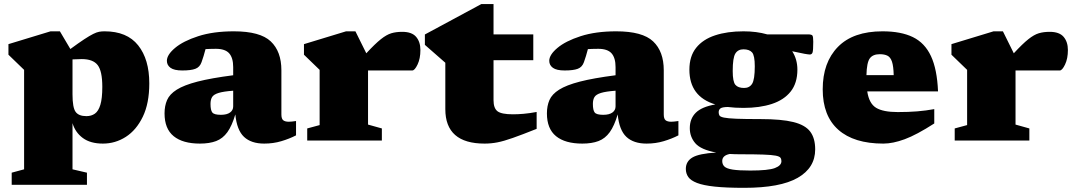

<svg xmlns="http://www.w3.org/2000/svg" viewBox="-20 -691 5288 944"><path d="M407.5 158V217.5H37.5V158L98.5 141.5V-347.5L21.5 -422V-474L228.5 -537H274.5L326 -450Q367.5 -480.5 394.2 -498Q421 -515.5 438 -524Q455 -532.5 467.5 -534.8Q480 -537 494 -537Q604.5 -537 659.2 -468.2Q714 -399.5 714 -281Q714 -183 682.2 -117.2Q650.5 -51.5 598.8 -18.2Q547 15 486 15Q424.5 15 387.2 -12.5Q350 -40 336.5 -85.5V141.5ZM483 -264Q483 -341.5 460.2 -371Q437.5 -400.5 382 -400.5Q363.5 -400.5 336.5 -399V-227Q336.5 -162 351.8 -141Q367 -120 405 -120Q429 -120 446.5 -132.2Q464 -144.5 473.5 -175.8Q483 -207 483 -264Z M1435.5 -25.5Q1402.5 -8.5 1363 3.2Q1323.5 15 1279 15Q1215 15 1179.8 -18Q1144.5 -51 1137 -128.5Q1120.5 -72.5 1098 -41.2Q1075.5 -10 1042.8 2.5Q1010 15 963 15Q878.5 15 833.8 -21.5Q789 -58 789 -133.5Q789 -170.5 801.5 -199.2Q814 -228 849.2 -250.2Q884.5 -272.5 951.2 -289.8Q1018 -307 1126.5 -321V-361Q1126.5 -406.5 1106.8 -428.8Q1087 -451 1041.5 -451Q1024 -451 1011.8 -450.5Q999.5 -450 990.5 -449.5Q981.5 -414.5 971 -385.5Q962.5 -361 940.8 -352.8Q919 -344.5 876 -344.5Q836.5 -344.5 818.5 -357.5Q800.5 -370.5 800.5 -392Q800.5 -421.5 840.5 -455.2Q880.5 -489 954.5 -513Q1028.5 -537 1129.5 -537Q1259 -537 1311.2 -487.5Q1363.5 -438 1363.5 -345.5V-128.5Q1363.5 -107 1372.5 -99.8Q1381.5 -92.5 1400 -92.5Q1413 -92.5 1435.5 -96ZM1015 -180Q1015 -149 1024 -137.8Q1033 -126.5 1066 -126.5Q1095.5 -126.5 1111 -137.8Q1126.5 -149 1126.5 -168V-245Q1078.5 -241.5 1054.5 -234Q1030.5 -226.5 1022.8 -213.8Q1015 -201 1015 -180Z M1957.5 -534.5Q2005 -534.5 2026 -509.8Q2047 -485 2047 -445Q2047 -403 2033 -373.8Q2019 -344.5 2007 -344.5H1803Q1794.5 -344.5 1789.5 -344.5V-78.5L1857.5 -59.5V0H1490.5V-59.5L1551.5 -76V-347.5L1474.5 -422V-474L1681.5 -537H1727.5L1781 -429Q1824.5 -476 1852.5 -498.2Q1880.5 -520.5 1904 -527.5Q1927.5 -534.5 1957.5 -534.5Z M2406.5 -198.5Q2406.5 -159 2426 -144Q2445.5 -129 2502 -129Q2526.5 -129 2555 -131.5Q2583.5 -134 2618.5 -140.5V-57.5Q2546 -28.5 2501.2 -12.8Q2456.5 3 2425.5 9Q2394.5 15 2362.5 15Q2169.5 15 2169.5 -154.5V-382.5L2069 -470.5V-521.5L2346.5 -671H2406.5V-522H2602V-395H2406.5Z M3315.5 -25.5Q3282.5 -8.5 3243 3.2Q3203.5 15 3159 15Q3095 15 3059.8 -18Q3024.5 -51 3017 -128.5Q3000.5 -72.5 2978 -41.2Q2955.5 -10 2922.8 2.5Q2890 15 2843 15Q2758.5 15 2713.8 -21.5Q2669 -58 2669 -133.5Q2669 -170.5 2681.5 -199.2Q2694 -228 2729.2 -250.2Q2764.5 -272.5 2831.2 -289.8Q2898 -307 3006.5 -321V-361Q3006.5 -406.5 2986.8 -428.8Q2967 -451 2921.5 -451Q2904 -451 2891.8 -450.5Q2879.5 -450 2870.5 -449.5Q2861.5 -414.5 2851 -385.5Q2842.5 -361 2820.8 -352.8Q2799 -344.5 2756 -344.5Q2716.5 -344.5 2698.5 -357.5Q2680.5 -370.5 2680.5 -392Q2680.5 -421.5 2720.5 -455.2Q2760.5 -489 2834.5 -513Q2908.5 -537 3009.5 -537Q3139 -537 3191.2 -487.5Q3243.5 -438 3243.5 -345.5V-128.5Q3243.5 -107 3252.5 -99.8Q3261.5 -92.5 3280 -92.5Q3293 -92.5 3315.5 -96ZM2895 -180Q2895 -149 2904 -137.8Q2913 -126.5 2946 -126.5Q2975.5 -126.5 2991 -137.8Q3006.5 -149 3006.5 -168V-245Q2958.5 -241.5 2934.5 -234Q2910.5 -226.5 2902.8 -213.8Q2895 -201 2895 -180Z M3635.5 -160.5Q3593.5 -160.5 3558 -165Q3531 -164.5 3522.2 -158Q3513.5 -151.5 3513.5 -139Q3513.5 -129.5 3517.5 -123Q3521.5 -116.5 3539.8 -112.8Q3558 -109 3600.2 -107.2Q3642.5 -105.5 3719.5 -105.5Q3822 -105.5 3880.5 -91Q3939 -76.5 3963.5 -44Q3988 -11.5 3988 43.5Q3988 134 3902.2 183.2Q3816.5 232.5 3638.5 232.5Q3550 232.5 3494 226.5Q3438 220.5 3407 208.5Q3376 196.5 3364 179.2Q3352 162 3352 139.5Q3352 102.5 3384.5 83.2Q3417 64 3501.5 59Q3426 45 3398.8 13.5Q3371.5 -18 3371.5 -61Q3371.5 -107.5 3401 -136.8Q3430.5 -166 3497 -177.5Q3369.5 -216 3369.5 -348.5Q3369.5 -414.5 3402.8 -456Q3436 -497.5 3495.8 -517.2Q3555.5 -537 3635.5 -537Q3700 -537 3752 -522H3952Q3970.5 -522 3974.5 -516.2Q3978.5 -510.5 3978.5 -485.5Q3978.5 -442.5 3975 -432.8Q3971.5 -423 3961.5 -423Q3955.5 -423 3935.5 -426.5Q3915.5 -430 3875 -439Q3900.5 -399.5 3900.5 -348.5Q3900.5 -282.5 3867.5 -241Q3834.5 -199.5 3775 -180Q3715.5 -160.5 3635.5 -160.5ZM3638.5 -258.5Q3665 -258.5 3678 -279.2Q3691 -300 3691 -365Q3691 -418 3677.8 -433.2Q3664.5 -448.5 3635 -448.5Q3608.5 -448.5 3595.5 -427.8Q3582.5 -407 3582.5 -342Q3582.5 -289 3595.8 -273.8Q3609 -258.5 3638.5 -258.5ZM3531 100.5Q3531 117.5 3541.8 127.8Q3552.5 138 3582.2 142.8Q3612 147.5 3668.5 147.5Q3758 147.5 3790 135.2Q3822 123 3822 101.5Q3822 91 3817.2 84.5Q3812.5 78 3793.5 74.2Q3774.5 70.5 3733 69Q3691.5 67.5 3618 67.5Q3591.5 67.5 3568 66Q3531 73.5 3531 100.5Z M4319 -537Q4410 -537 4468.5 -508.5Q4527 -480 4557.2 -415.2Q4587.5 -350.5 4592 -241.5H4244Q4253 -182 4287.5 -161Q4322 -140 4394 -140Q4447.5 -140 4490 -143.5Q4532.5 -147 4573.5 -154.5V-84Q4486.5 -28 4428.2 -6.5Q4370 15 4323 15Q4178.5 15 4101.8 -53Q4025 -121 4025 -252Q4025 -384 4099.8 -460.5Q4174.5 -537 4319 -537ZM4305.5 -424.5Q4271.5 -424.5 4256.5 -404Q4241.5 -383.5 4240 -321.5H4374Q4373 -366 4365.5 -388Q4358 -410 4343.2 -417.2Q4328.5 -424.5 4305.5 -424.5Z M5141 -534.5Q5188.5 -534.5 5209.5 -509.8Q5230.5 -485 5230.5 -445Q5230.5 -403 5216.5 -373.8Q5202.5 -344.5 5190.5 -344.5H4986.5Q4978 -344.5 4973 -344.5V-78.5L5041 -59.5V0H4674V-59.5L4735 -76V-347.5L4658 -422V-474L4865 -537H4911L4964.5 -429Q5008 -476 5036 -498.2Q5064 -520.5 5087.5 -527.5Q5111 -534.5 5141 -534.5Z"/></svg>

Font: Newsreader Caption ExtraBold
Style: Regular
Weight: 800
Designer: Hugues Gentile
Foundry: Production Type
Version: Version 1.001